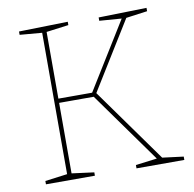

<svg xmlns="http://www.w3.org/2000/svg" viewBox="-78 -771 857 850"><g transform="rotate(-10 350.5 -346.0)"><path d="M591 -23 580 -28 683 -15V0H468V-15L571 -28L567 -23L333 -350L346 -345H174L181 -352V-21L174 -29L281 -15V0H61V-15L168 -29L161 -21V-671L168 -663L61 -672V-687L281 -692V-677L174 -663L181 -671V-357L174 -364H340L329 -358L522 -670L526 -664L419 -672V-687L635 -692V-677L532 -663L543 -670L347 -353V-364Z"/></g></svg>

Font: Bitter Thin
Style: Regular
Weight: 100
Designer: Sol Matas, and Bitter project Authors
Foundry: Sol Matas
Version: Version 2.002